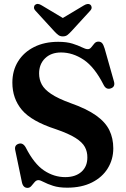

<svg xmlns="http://www.w3.org/2000/svg" viewBox="-20 -920 626 955"><path d="M314 13.5Q272.5 13.5 244 4.2Q215.5 -5 197.8 -14.5Q180 -24 171 -24Q160.5 -24 152.2 -14.2Q144 -4.5 136 5Q128 14.5 117 14.5Q95 14.5 89 -13.5L55.5 -174.5Q51 -198 73 -205Q94 -211.5 108 -186.5Q149.5 -105 199 -72Q248.5 -39 304.5 -39Q355 -39 384.8 -65.2Q414.5 -91.5 414.5 -136.5Q415 -165 402.2 -188.8Q389.5 -212.5 355.5 -234Q321.5 -255.5 257.5 -277.5Q137 -316.5 89.2 -373Q41.5 -429.5 41.5 -509Q41.5 -569 70 -614.8Q98.5 -660.5 149.8 -686.2Q201 -712 269.5 -712Q312 -712 340.5 -703Q369 -694 387.2 -684.8Q405.5 -675.5 417 -675.5Q427 -675.5 434.2 -685Q441.5 -694.5 449.5 -703.8Q457.5 -713 469.5 -713Q480.5 -713 487.5 -705.8Q494.5 -698.5 500.5 -678.5L546.5 -516Q555 -487.5 530 -480Q508 -473 495.5 -497.5Q450.5 -586.5 396.2 -622.8Q342 -659 283.5 -659Q234 -659 204.2 -630Q174.5 -601 174.5 -554.5Q174.5 -524.5 187.8 -499.8Q201 -475 234.8 -452.5Q268.5 -430 330 -407.5Q411 -379 457.8 -345.8Q504.5 -312.5 524 -272.2Q543.5 -232 543.5 -182Q543.5 -127.5 516.2 -83Q489 -38.5 437.5 -12.5Q386 13.5 314 13.5ZM335.5 -765Q324.5 -753 315.5 -746Q306.5 -739 292.5 -739Q279 -739 269.8 -746Q260.5 -753 249.5 -765L157 -866Q148.5 -875 149 -883.2Q149.5 -891.5 154.5 -895.5Q167 -906.5 188 -893L292.5 -830.5L397 -893Q418 -906 430.5 -895.5Q435 -891.5 435.8 -883.2Q436.5 -875 428 -866Z"/></svg>

Font: Fraunces 72pt Soft SemiBold
Style: Regular
Weight: 600
Version: Version 1.000;[b76b70a41]